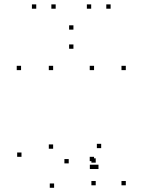

<svg xmlns="http://www.w3.org/2000/svg" viewBox="-20 -848 660 889"><path d="M423.2 -94.9V-114.9H403.2V-94.9ZM423.2 10V-10H403.2V10ZM562.5 10V-10H542.5V10ZM562.5 -523.3V-543.3H542.5V-523.3ZM415.5 -523.3V-543.3H395.5V-523.3ZM415.5 -101.9V-121.9H395.5V-101.9ZM79.5 -121.9V-141.9H59.5V-121.9ZM230.5 21.5V1.5H210.5V21.5ZM416 -65.4V-85.4H396V-65.4ZM436 -65.4V-85.4H416V-65.4ZM448.5 -162.1V-182.1H428.5V-162.1ZM298.2 -91.5V-111.5H278.2V-91.5ZM226 -159.3V-179.3H206V-159.3ZM226 -523.3V-543.3H206V-523.3ZM77.5 -523.3V-543.3H57.5V-523.3ZM320 -622.2V-642.2H300V-622.2ZM492.2 -807.7V-827.7H472.2V-807.7ZM402.2 -807.7V-827.7H382.2V-807.7ZM320 -710.8V-730.8H300V-710.8ZM237.8 -807.7V-827.7H217.8V-807.7ZM147.8 -807.7V-827.7H127.8V-807.7Z"/></svg>

Font: Monaspace Argon Dots Var
Style: Regular
Weight: 400
Designer: Riley Cran and the Lettermatic Team
Version: Version 1.100 (Monaspace Argon Dots)